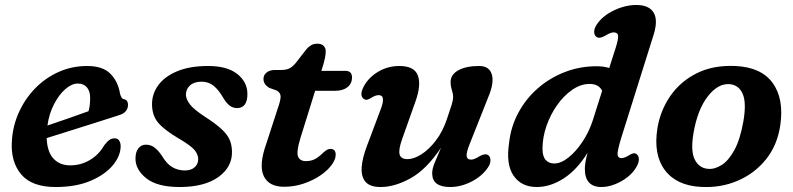

<svg xmlns="http://www.w3.org/2000/svg" viewBox="-20 -739 3186 771"><path d="M464.5 -152Q464.5 -113.5 433.5 -75.8Q402.5 -38 344 -13Q285.5 12 203.5 12Q108.5 12 65.8 -38Q23 -88 27.5 -169.5Q30.5 -231 55 -286Q79.5 -341 120.2 -383.2Q161 -425.5 214.8 -449.8Q268.5 -474 330 -474Q392.5 -474 423.2 -443Q454 -412 462 -363Q464 -355 467.5 -348.5Q471 -342 476.5 -341Q494 -338 494 -317.5Q494 -303.5 484.8 -292.2Q475.5 -281 452 -274.5Q415 -262.5 363.5 -246.2Q312 -230 259.8 -213.5Q207.5 -197 167.5 -184.5Q169.5 -129 194.8 -102Q220 -75 262 -75Q304 -75 340.2 -96Q376.5 -117 398.5 -155.5Q410.5 -171 419.5 -177.2Q428.5 -183.5 440.5 -183.5Q453 -183.5 458.8 -174Q464.5 -164.5 464.5 -152ZM292.5 -403.5Q268 -403.5 242.2 -381Q216.5 -358.5 196.8 -320.2Q177 -282 170.5 -235Q209 -248 254.8 -263.8Q300.5 -279.5 335.5 -292.5Q342 -314.5 342 -346.5Q342 -373 329 -388.2Q316 -403.5 292.5 -403.5Z M722.5 -54.5Q747.5 -54.5 761.8 -67.5Q776 -80.5 776 -100Q775.5 -119.5 760.8 -137Q746 -154.5 697.5 -183Q640 -217 615.8 -245.5Q591.5 -274 590.5 -317.5Q589.5 -360.5 615 -396Q640.5 -431.5 691.2 -452.8Q742 -474 815.5 -474Q892.5 -474 933 -441.8Q973.5 -409.5 973.5 -361.5Q973.5 -305 931.5 -305Q916 -305 902.8 -314.5Q889.5 -324 875 -348.5Q858 -378 837.8 -394.5Q817.5 -411 789.5 -411Q759.5 -411 743 -396Q726.5 -381 726.5 -358Q727.5 -339.5 743.2 -319.2Q759 -299 804 -269.5Q846 -242.5 869.2 -221Q892.5 -199.5 901.8 -178.5Q911 -157.5 911.5 -131.5Q913.5 -69 857.5 -28.5Q801.5 12 701 12Q611.5 12 567.5 -23Q523.5 -58 524 -103.5Q524.5 -129.5 536 -143.8Q547.5 -158 566 -158Q586 -158 601 -146.2Q616 -134.5 630.5 -113Q650 -80 672.8 -67.2Q695.5 -54.5 722.5 -54.5Z M1091 -375.5 1062 -386Q1038 -399.5 1038 -422Q1038 -438 1050.8 -448Q1063.5 -458 1084 -458H1109.5Q1128 -458 1140.8 -463.8Q1153.5 -469.5 1168 -486.5L1209 -539.5Q1217 -549.5 1227.8 -556.5Q1238.5 -563.5 1254.5 -563.5Q1271 -563.5 1279.5 -555Q1288 -546.5 1288 -533Q1288 -510 1275.5 -470.5L1270.5 -454.5H1367Q1393.5 -454.5 1393.5 -428Q1393.5 -403 1375.2 -388.8Q1357 -374.5 1326.5 -374.5H1245.5L1186.5 -185Q1169.5 -129.5 1176.8 -110.8Q1184 -92 1208.5 -92Q1229 -92 1244.5 -100Q1260 -108 1278.5 -126.5Q1289 -135.5 1294.5 -138.2Q1300 -141 1307.5 -141Q1328 -141 1328 -117.5Q1328 -98.5 1311.5 -76.2Q1295 -54 1266 -34.2Q1237 -14.5 1199.5 -1.8Q1162 11 1120.5 11Q1059.5 11 1039 -32.2Q1018.5 -75.5 1049.5 -162.5L1096 -305.5Q1107 -336.5 1106.8 -351.8Q1106.5 -367 1091 -375.5Z M1940 -116.5Q1949 -110.5 1949.5 -96.5Q1950 -82.5 1939.5 -66.5Q1916 -31.5 1873.5 -9.8Q1831 12 1787.5 12Q1715.5 12 1715.5 -43Q1715.5 -62 1726 -86.8Q1736.5 -111.5 1751 -146Q1692.5 -58.5 1628.8 -23.2Q1565 12 1508.5 12Q1465 12 1447.2 -9.5Q1429.5 -31 1432.5 -69Q1435.5 -107 1455 -157L1508 -298Q1531 -357 1501 -357Q1487.5 -357 1469.5 -345.5Q1461 -340 1454.2 -338.5Q1447.5 -337 1440 -342.5Q1422 -356.5 1441 -392.5Q1460.5 -428.5 1499 -451.2Q1537.5 -474 1583.5 -474Q1644 -474 1658 -435.8Q1672 -397.5 1648.5 -332L1595 -181Q1580 -139.5 1584.5 -119.8Q1589 -100 1616 -100Q1642 -100 1672.5 -119.5Q1703 -139 1730.5 -175Q1758 -211 1774.5 -260.5Q1788.5 -301.5 1794 -319.2Q1799.5 -337 1799.5 -349.5Q1799.5 -363 1794.5 -377.8Q1789.5 -392.5 1789.5 -410Q1789.5 -439.5 1820.5 -456.8Q1851.5 -474 1904 -474Q1945 -474 1955 -440Q1965 -406 1940.5 -348.5L1868.5 -167Q1852 -127.5 1853.8 -112.8Q1855.5 -98 1872 -98Q1884 -98 1905.5 -111.5Q1927.5 -124 1940 -116.5Z M2605 -600.5 2475 -186.5Q2458.5 -132.5 2460 -118.2Q2461.5 -104 2475.5 -104Q2487.5 -104 2507 -116Q2515.5 -121.5 2522.8 -123.2Q2530 -125 2537 -119.5Q2545 -113 2545.5 -100Q2546 -87 2536 -69Q2523 -46 2499.8 -27.8Q2476.5 -9.5 2448.8 1.2Q2421 12 2395.5 12Q2328.5 12 2328.5 -61Q2328.5 -85.5 2339.5 -125.5Q2296 -56 2242.8 -22Q2189.5 12 2135.5 12Q2074 12 2042.5 -33.2Q2011 -78.5 2024.5 -166.5Q2031.5 -230.5 2061.5 -286.2Q2091.5 -342 2139 -383.8Q2186.5 -425.5 2247 -449.2Q2307.5 -473 2376 -473Q2403.5 -473 2426.5 -466L2452.5 -547.5Q2463.5 -582 2462 -595.5Q2460.5 -609 2444 -609Q2432 -609 2410 -595.5Q2388 -582.5 2375.5 -590.5Q2366.5 -596.5 2366 -610.2Q2365.5 -624 2376 -640Q2399 -675 2444.8 -697Q2490.5 -719 2535 -719Q2586 -719 2604.5 -688.8Q2623 -658.5 2605 -600.5ZM2158.5 -141.5Q2158.5 -110 2171.8 -96.2Q2185 -82.5 2206 -82.5Q2232.5 -82.5 2262.8 -106.5Q2293 -130.5 2319.2 -170Q2345.5 -209.5 2360.5 -256L2398 -374.5Q2384.5 -402 2347.5 -402Q2312.5 -402 2278.8 -379Q2245 -356 2217.8 -317.8Q2190.5 -279.5 2174.5 -233.5Q2158.5 -187.5 2158.5 -141.5Z M2933.5 -474Q3037 -469 3082.8 -405.8Q3128.5 -342.5 3113.5 -237.5Q3102 -156.5 3056 -99.2Q3010 -42 2941.8 -13Q2873.5 16 2795 11.5Q2696.5 6.5 2649.8 -56Q2603 -118.5 2620 -224.5Q2631.5 -294.5 2671.2 -352.8Q2711 -411 2777.2 -444.5Q2843.5 -478 2933.5 -474ZM2823 -61Q2849 -58.5 2877 -75.8Q2905 -93 2928.5 -135.5Q2952 -178 2965 -251Q2978 -326 2962.5 -361.8Q2947 -397.5 2910.5 -401Q2863.5 -405 2822.2 -352Q2781 -299 2765 -205.5Q2752.5 -133 2769.8 -98.5Q2787 -64 2823 -61Z"/></svg>

Font: Fraunces 9pt S100 SemiBold
Style: Italic
Weight: 600
Italic angle: -16°
Version: Version 1.000; ttfautohint (v1.8.3)